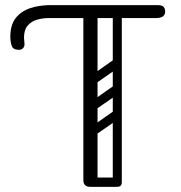

<svg xmlns="http://www.w3.org/2000/svg" viewBox="-20 -720 700 744"><path d="M330 4Q303 4 303 -22Q303 -186 303 -348Q303 -510 303 -674Q303 -700 330 -700Q358 -700 358 -676V-24Q358 -12 351 -4Q344 4 330 4ZM166 -650Q140 -650 140 -675Q140 -700 166 -700H594Q620 -700 620 -675Q620 -650 584 -650ZM254 -650H169Q145 -650 123 -643.5Q101 -637 87 -620.5Q73 -604 73 -574Q73 -570 74 -562Q75 -554 75 -548Q75 -540 69.5 -533.5Q64 -527 53 -527Q30 -527 25 -543.5Q20 -560 20 -577Q20 -623 40.5 -649.5Q61 -676 96 -688Q131 -700 174 -700H254ZM434 4Q417 4 417 -13V-625Q417 -642 434 -642Q452 -642 452 -626V-14Q452 4 434 4ZM316 -15Q316 -32 333 -32H427Q444 -32 444 -15Q444 4 428 4H333Q326 4 321 -1Q316 -6 316 -15ZM434 -20Q417 -20 417 -37V-649Q417 -666 434 -666Q452 -666 452 -650V-38Q452 -20 434 -20ZM350 -197Q337 -188 327 -201Q316 -217 330 -226L424 -292Q437 -301 447 -288Q458 -273 445 -263ZM338 -70Q321 -70 321 -87V-609Q321 -626 338 -626Q356 -626 356 -610V-88Q356 -70 338 -70ZM350 -396Q337 -387 327 -400Q316 -416 330 -425L424 -491Q437 -500 447 -487Q458 -472 445 -462ZM350 -295Q337 -286 327 -299Q316 -315 330 -324L424 -390Q437 -399 447 -386Q458 -371 445 -361Z"/></svg>

Font: Nsibidi Libre Uzo
Style: Regular
Weight: 400
Designer: Oluwaseun Badejo
Version: Version 1.021